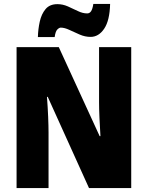

<svg xmlns="http://www.w3.org/2000/svg" viewBox="-20 -953 749 973"><path d="M645 0H431L222 -462H218Q222 -410 224 -362Q226 -314 226 -281V0H64V-714H278L485 -263H489Q486 -311 484 -356.5Q482 -402 482 -436V-714H645ZM172 -765Q173 -805 181.5 -843.5Q190 -882 211 -907Q232 -932 271 -932Q298 -932 324 -920.5Q350 -909 374.5 -897Q399 -885 422 -885Q434 -885 441.5 -896Q449 -907 453 -933H538Q536 -849 508 -807.5Q480 -766 439 -766Q411 -766 383.5 -778Q356 -790 331.5 -801.5Q307 -813 288 -813Q280 -813 270.5 -803.5Q261 -794 257 -765Z"/></svg>

Font: Noto Sans Lao UI Cond Blk
Style: Regular
Weight: 900
Width: 3
Designer: Monotype Design Team
Foundry: Monotype Imaging Inc.
Version: Version 2.000; ttfautohint (v1.8.4.7-5d5b)